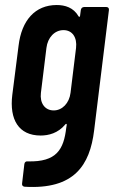

<svg xmlns="http://www.w3.org/2000/svg" viewBox="-20 -539 454 765"><path d="M302 -499 299 -476C299 -472 295 -470 293 -474C273 -509 239 -519 206 -519C120 -519 66 -458 54 -357L29 -161C17 -63 54 1 142 1C173 1 211 -8 240 -43C243 -47 246 -46 246 -42L244 -30C234 56 206 107 91 104C83 103 78 107 77 115L68 192C67 199 70 204 78 205C276 217 338 119 355 -19L414 -499C415 -506 411 -511 404 -511H315C308 -511 303 -506 302 -499ZM194 -99C159 -99 138 -128 143 -169L165 -348C170 -390 198 -419 233 -419C268 -419 288 -390 283 -348L261 -169C256 -128 228 -99 194 -99Z"/></svg>

Font: Barlow Condensed SemiBold
Style: Italic
Weight: 600
Width: 3
Italic angle: -7°
Designer: Jeremy Tribby
Foundry: Tribby Type
Version: Version 1.422;hotconv 1.0.109;makeotfexe 2.5.65596